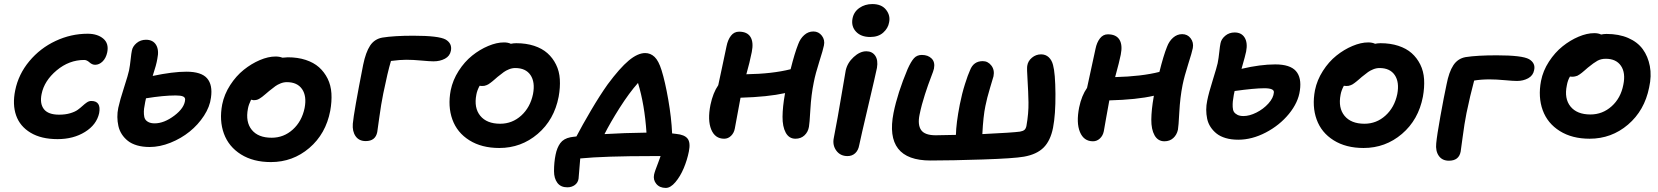

<svg xmlns="http://www.w3.org/2000/svg" viewBox="-20 -734 8214 951"><path d="M265.1 -44.9Q184.1 -44.9 131.3 -76.7Q78.6 -108.4 59.8 -162.4Q41 -216.3 55.2 -286.1Q71.3 -366.2 125.2 -430.9Q179.2 -495.6 255.4 -531.2Q331.5 -566.9 414.1 -566.9Q462.4 -566.9 491.2 -543Q520 -519 511.2 -475.1Q504.9 -445.8 488 -429.4Q471.2 -413.1 451.2 -413.1Q436.5 -413.1 423.3 -425Q410.2 -437 397 -437Q322.3 -437 260.7 -385.5Q199.2 -334 186 -268.1Q176.3 -220.7 197.5 -193.4Q218.8 -166 272.9 -166Q303.7 -166 327.6 -173.1Q351.6 -180.2 365.2 -190.2Q378.9 -200.2 389.4 -210Q399.9 -219.7 410.4 -226.8Q420.9 -233.9 432.1 -233.9Q481.9 -233.9 471.2 -173.8Q458.5 -116.2 401.1 -80.6Q343.8 -44.9 265.1 -44.9Z M721.2 -5.9Q686.5 -5.9 658.9 -13.9Q631.3 -22 613.3 -36.4Q595.2 -50.8 583.3 -69.3Q571.3 -87.9 566.4 -109.9Q561.5 -131.8 561.3 -154.3Q561 -176.8 565.9 -200.2Q573.7 -236.8 594.5 -301Q615.2 -365.2 619.1 -384.8Q624 -409.7 627.2 -440.4Q630.4 -471.2 633.3 -483.9Q637.2 -504.4 656.7 -520.8Q676.3 -537.1 703.1 -537.1Q737.8 -537.1 753.2 -511.5Q768.6 -485.8 759.3 -442.9Q754.9 -414.1 736.3 -357.9Q835.9 -378.9 903.3 -378.9Q977.1 -378.9 1005.6 -346.2Q1034.2 -313.5 1024.9 -250Q1019.5 -205.6 990.5 -160.9Q961.4 -116.2 919.4 -82.3Q877.4 -48.3 824.5 -27.1Q771.5 -5.9 721.2 -5.9ZM699.2 -229Q695.3 -209.5 693.6 -196Q691.9 -182.6 692.9 -167.7Q693.8 -152.8 699 -143.8Q704.1 -134.8 716.1 -128.9Q728 -123 746.1 -123Q792.5 -123 843.3 -161.1Q894 -199.2 897 -240.2Q897.5 -251.5 886.5 -256.3Q875.5 -261.2 850.1 -261.2Q790 -261.2 703.1 -247.1Q702.6 -243.2 700.9 -236.6Q699.2 -230 699.2 -229Z M1321.8 68.8Q1234.4 68.8 1173.6 30.8Q1112.8 -7.3 1089.1 -72Q1065.4 -136.7 1080.6 -216.8Q1090.8 -267.1 1120.1 -312.5Q1149.4 -357.9 1187.3 -388.2Q1225.1 -418.5 1266.8 -436.3Q1308.6 -454.1 1344.7 -454.1Q1364.3 -454.1 1378.9 -448.2Q1396.5 -450.2 1405.8 -450.2Q1454.6 -450.2 1494.1 -437.3Q1533.7 -424.3 1560.1 -400.9Q1586.4 -377.4 1602.8 -344.5Q1619.1 -311.5 1621.6 -271.2Q1624 -231 1615.7 -185.1Q1593.8 -70.8 1512 -1Q1430.2 68.8 1321.8 68.8ZM1208 -195.8Q1195.3 -129.9 1227.1 -90.8Q1258.8 -51.8 1325.7 -51.8Q1385.3 -51.8 1430.2 -92.3Q1475.1 -132.8 1488.8 -199.2Q1500 -257.8 1476.3 -292.5Q1452.6 -327.1 1400.9 -327.1Q1384.8 -327.1 1369.4 -320.8Q1354 -314.5 1344.2 -307.4Q1334.5 -300.3 1313 -283.2Q1307.1 -278.3 1294.9 -267.8Q1282.7 -257.3 1278.3 -254.2Q1273.9 -251 1265.9 -245.8Q1257.8 -240.7 1251 -239.3Q1244.1 -237.8 1235.8 -237.8Q1233.4 -237.8 1223.6 -240.2Q1211.4 -215.3 1208 -195.8Z M1791.5 -35.2Q1758.3 -35.2 1741.5 -59.1Q1724.6 -83 1727.5 -121.1Q1732.4 -176.8 1778.8 -413.1Q1791.5 -475.1 1813.2 -508.1Q1835 -541 1874.5 -547.9Q1932.6 -557.1 2027.3 -557.1Q2153.3 -557.1 2187.5 -538.1Q2220.2 -518.6 2213.4 -482.9Q2208.5 -456.5 2184.1 -443.4Q2159.7 -430.2 2127.4 -430.2Q2108.9 -430.2 2067.1 -434.1Q2025.4 -438 1991.7 -438Q1962.4 -438 1916.5 -432.1Q1899.9 -376.5 1878.4 -271Q1867.7 -218.8 1858.4 -150.1Q1849.1 -81.5 1848.6 -80.1Q1839.8 -35.2 1791.5 -35.2Z M2453.1 -1Q2365.7 -1 2304.9 -39.1Q2244.1 -77.1 2220.7 -142.1Q2197.3 -207 2212.4 -287.1Q2222.7 -337.4 2251.7 -382.8Q2280.8 -428.2 2318.6 -458.5Q2356.4 -488.8 2398.2 -506.3Q2439.9 -523.9 2476.1 -523.9Q2496.6 -523.9 2510.3 -517.1Q2523.4 -520 2537.1 -520Q2585.9 -520 2625.5 -507.1Q2665 -494.1 2691.4 -470.7Q2717.8 -447.3 2734.1 -414.3Q2750.5 -381.3 2752.9 -341.1Q2755.4 -300.8 2747.1 -254.9Q2725.1 -140.6 2643.3 -70.8Q2561.5 -1 2453.1 -1ZM2339.4 -265.1Q2326.7 -199.7 2358.9 -160.4Q2391.1 -121.1 2457.5 -121.1Q2517.1 -121.1 2561.8 -161.6Q2606.4 -202.1 2620.1 -268.1Q2631.3 -327.1 2607.7 -362.1Q2584 -397 2532.2 -397Q2516.1 -397 2500.7 -390.6Q2485.4 -384.3 2475.6 -377.2Q2465.8 -370.1 2444.3 -353Q2439.9 -349.1 2430.9 -341.3Q2421.9 -333.5 2418.5 -330.8Q2415 -328.1 2408.4 -323Q2401.9 -317.9 2398.4 -316.2Q2395 -314.5 2389.4 -312Q2383.8 -309.6 2378.7 -308.8Q2373.5 -308.1 2367.2 -308.1Q2359.4 -308.1 2355.5 -309.1Q2342.8 -285.2 2339.4 -265.1Z M3277.8 196.8Q3247.6 196.8 3231 177Q3214.4 157.2 3219.7 130.9Q3221.7 121.6 3226.8 107.2Q3231.9 92.8 3239.7 72.8Q3247.6 52.7 3252 39.1H3211.9Q2973.1 39.1 2854 50.8Q2846.7 146 2845.7 150.9Q2842.8 170.9 2827.1 182.4Q2811.5 193.8 2790 193.8Q2757.3 193.8 2740.7 171.6Q2724.1 149.4 2724.1 113.8Q2724.1 70.3 2731.9 32.2Q2738.8 -2.4 2755.1 -24.9Q2771.5 -47.4 2805.7 -54.2Q2809.1 -54.7 2818.8 -56.2Q2828.6 -57.6 2835 -58.1Q2863.8 -113.3 2907.5 -187.5Q2951.2 -261.7 2989.7 -315.9Q3049.8 -397 3094.2 -434.1Q3138.7 -471.2 3175.8 -471.2Q3202.1 -471.2 3222.2 -452.1Q3242.2 -433.1 3256.8 -386.2Q3274.4 -330.1 3290 -240.5Q3305.7 -150.9 3309.1 -73.2Q3312 -72.8 3319.1 -72Q3326.2 -71.3 3329.1 -70.8Q3370.6 -66.9 3385.7 -47.4Q3400.9 -27.8 3392.1 16.1Q3383.8 58.1 3366.7 98.9Q3349.6 139.6 3325.4 168.2Q3301.3 196.8 3277.8 196.8ZM3048.8 -199.2Q3002.9 -126.5 2974.1 -69.8Q3070.3 -75.7 3182.1 -77.1Q3172.9 -215.8 3140.1 -323.2Q3096.7 -274.4 3048.8 -199.2Z M3566.9 -46.9Q3521.5 -46.9 3502.7 -92.8Q3483.9 -138.7 3499 -214.8Q3511.7 -274.9 3537.6 -312Q3540 -323.7 3555.9 -397.5Q3571.8 -471.2 3578.6 -504.9Q3585 -537.1 3600.6 -557.1Q3616.2 -577.1 3640.6 -577.1Q3681.2 -577.1 3697.3 -550.8Q3713.4 -524.4 3703.6 -476.1Q3693.4 -424.8 3676.8 -366.2Q3805.2 -368.2 3896 -391.1Q3916 -471.2 3933.6 -515.1Q3943.8 -543 3963.6 -560.5Q3983.4 -578.1 4008.8 -578.1Q4034.7 -578.1 4050.8 -557.1Q4066.9 -536.1 4061 -508.8Q4057.1 -488.3 4038.1 -428.7Q4019 -369.1 4010.7 -326.2Q3998 -264.6 3993.9 -192.1Q3989.7 -119.6 3986.8 -106Q3982.4 -80.1 3964.6 -63.5Q3946.8 -46.9 3919.9 -46.9Q3888.2 -46.9 3871.8 -76.9Q3855.5 -106.9 3856 -156Q3856.4 -205.1 3867.7 -268.1Q3867.7 -268.6 3868.2 -270.3Q3868.7 -272 3868.7 -272.9Q3782.7 -253.9 3647.9 -250Q3645 -234.9 3619.6 -97.2Q3615.7 -75.7 3601.1 -61.3Q3586.4 -46.9 3566.9 -46.9Z M4290 -550.8Q4244.6 -550.8 4220 -577.1Q4195.3 -603.5 4202.6 -642.1Q4209 -675.3 4236.6 -694.6Q4264.2 -713.9 4300.8 -713.9Q4346.7 -713.9 4368.9 -685.5Q4391.1 -657.2 4383.8 -623Q4378.9 -594.2 4354.7 -572.5Q4330.6 -550.8 4290 -550.8ZM4177.7 39.1Q4142.1 39.1 4122.3 12Q4102.5 -15.1 4109.9 -50.8Q4130.4 -156.2 4146.5 -254.2Q4162.6 -352.1 4168.9 -384.8Q4177.2 -422.9 4208.3 -451.4Q4239.3 -480 4271 -480Q4299.8 -480 4314.9 -458.3Q4330.1 -436.5 4323.7 -397.9Q4316.9 -364.3 4280.3 -209Q4243.7 -53.7 4235.8 -15.1Q4231.4 10.3 4216.1 24.7Q4200.7 39.1 4177.7 39.1Z M4588.9 61Q4359.4 61 4405.8 -174.8Q4425.8 -273.9 4475.6 -392.1Q4492.2 -429.2 4507.1 -445.6Q4522 -461.9 4545.9 -461.9Q4576.7 -461.9 4594.5 -444.1Q4612.3 -426.3 4606 -394Q4604 -383.8 4590.8 -350.1Q4577.6 -316.4 4561.3 -266.1Q4544.9 -215.8 4534.7 -166Q4524.4 -115.7 4542.5 -89.8Q4560.5 -64 4614.7 -64Q4634.8 -64 4714.8 -65.9Q4715.8 -122.6 4733.9 -215.8Q4744.6 -270 4759.5 -317.1Q4774.4 -364.3 4784.7 -386.2Q4801.8 -431.2 4847.7 -431.2Q4873.5 -431.2 4890.4 -409.2Q4907.2 -387.2 4900.9 -356Q4899.9 -351.6 4884 -299.3Q4868.2 -247.1 4860.8 -209Q4850.1 -158.7 4845.7 -69.8Q4996.6 -77.1 5031.7 -82Q5046.4 -84.5 5053.7 -90.3Q5061 -96.2 5064 -109.9Q5075.2 -173.3 5074.2 -227.1Q5073.2 -280.8 5069.6 -337.4Q5065.9 -394 5067.9 -407.2Q5071.3 -431.6 5091.3 -448.2Q5111.3 -464.8 5136.7 -464.8Q5159.2 -464.8 5174.6 -450.4Q5189.9 -436 5195.8 -412.1Q5207 -371.6 5207.8 -269Q5208.5 -166.5 5195.8 -101.1Q5183.1 -37.1 5149.2 -3.2Q5115.2 30.8 5051.8 42Q5002.4 50.8 4847.7 55.9Q4692.9 61 4588.9 61Z M5393.6 -34.2Q5348.1 -34.2 5329.1 -80.1Q5310.1 -126 5325.2 -202.1Q5337.4 -260.7 5364.3 -298.8Q5376.5 -352.5 5406.2 -492.2Q5412.6 -523.9 5428.2 -543.9Q5443.8 -564 5467.3 -564Q5508.3 -564 5524.7 -537.6Q5541 -511.2 5531.2 -462.9Q5524.9 -430.2 5503.4 -352.1Q5634.8 -355.5 5722.7 -377.9Q5743.2 -460 5760.3 -502Q5770.5 -529.8 5790.5 -547.4Q5810.5 -564.9 5835.4 -564.9Q5861.8 -564.9 5877.4 -544.4Q5893.1 -523.9 5888.2 -496.1Q5884.3 -475.6 5865.2 -415.8Q5846.2 -356 5837.4 -313Q5825.2 -251.5 5821.3 -179Q5817.4 -106.4 5814.5 -91.8Q5809.1 -66.4 5791.5 -50.3Q5773.9 -34.2 5747.6 -34.2Q5715.3 -34.2 5698.7 -63.7Q5682.1 -93.3 5682.6 -142.1Q5683.1 -190.9 5694.3 -253.9Q5695.3 -255.9 5695.3 -259.8Q5610.4 -240.2 5474.6 -236.8Q5468.3 -204.1 5459 -150.6Q5449.7 -97.2 5447.3 -84Q5442.9 -62 5428 -48.1Q5413.1 -34.2 5393.6 -34.2Z M6113.3 -42Q6078.6 -42 6051.3 -50Q6023.9 -58.1 6006.1 -72.3Q5988.3 -86.4 5976.1 -105Q5963.9 -123.5 5959.2 -145.8Q5954.6 -168 5954.6 -190.4Q5954.6 -212.9 5959.5 -235.8Q5966.8 -272.9 5987.1 -337.6Q6007.3 -402.3 6011.2 -420.9Q6016.1 -445.8 6019.3 -476.6Q6022.5 -507.3 6025.4 -520Q6029.3 -540.5 6048.8 -556.9Q6068.4 -573.2 6095.2 -573.2Q6129.4 -573.2 6145 -547.6Q6160.6 -522 6152.3 -479Q6148.9 -460.9 6129.4 -393.1Q6222.7 -415 6296.4 -415Q6369.6 -415 6398.7 -382.3Q6427.7 -349.6 6418.5 -286.1Q6410.6 -226.6 6364.3 -169.9Q6317.9 -113.3 6249.5 -77.6Q6181.2 -42 6113.3 -42ZM6091.3 -265.1Q6087.9 -244.6 6086.4 -232.2Q6085 -219.7 6085.7 -204.1Q6086.4 -188.5 6091.8 -179.9Q6097.2 -171.4 6108.9 -165.3Q6120.6 -159.2 6139.2 -159.2Q6168.5 -159.2 6202.9 -176.3Q6237.3 -193.4 6262.5 -221.2Q6287.6 -249 6289.6 -275.9Q6292.5 -296.9 6242.2 -296.9Q6193.4 -296.9 6095.2 -283.2Q6094.7 -279.3 6093 -272.7Q6091.3 -266.1 6091.3 -265.1Z M6733.9 -1Q6646.5 -1 6585.7 -39.1Q6524.9 -77.1 6501.5 -142.1Q6478 -207 6493.2 -287.1Q6503.4 -337.4 6532.5 -382.8Q6561.5 -428.2 6599.4 -458.5Q6637.2 -488.8 6679 -506.3Q6720.7 -523.9 6756.8 -523.9Q6777.3 -523.9 6791 -517.1Q6804.2 -520 6817.9 -520Q6866.7 -520 6906.2 -507.1Q6945.8 -494.1 6972.2 -470.7Q6998.5 -447.3 7014.9 -414.3Q7031.2 -381.3 7033.7 -341.1Q7036.1 -300.8 7027.8 -254.9Q7005.9 -140.6 6924.1 -70.8Q6842.3 -1 6733.9 -1ZM6620.1 -265.1Q6607.4 -199.7 6639.6 -160.4Q6671.9 -121.1 6738.3 -121.1Q6797.9 -121.1 6842.5 -161.6Q6887.2 -202.1 6900.9 -268.1Q6912.1 -327.1 6888.4 -362.1Q6864.7 -397 6813 -397Q6796.9 -397 6781.5 -390.6Q6766.1 -384.3 6756.3 -377.2Q6746.6 -370.1 6725.1 -353Q6720.7 -349.1 6711.7 -341.3Q6702.6 -333.5 6699.2 -330.8Q6695.8 -328.1 6689.2 -323Q6682.6 -317.9 6679.2 -316.2Q6675.8 -314.5 6670.2 -312Q6664.6 -309.6 6659.4 -308.8Q6654.3 -308.1 6647.9 -308.1Q6640.1 -308.1 6636.2 -309.1Q6623.5 -285.2 6620.1 -265.1Z M7156.7 62Q7123.5 62 7106.7 38.1Q7089.8 14.2 7093.8 -23.9Q7097.2 -62 7114.5 -158.4Q7131.8 -254.9 7145 -315.9Q7156.7 -377.4 7178.7 -410.9Q7200.7 -444.3 7239.7 -451.2Q7296.4 -460 7394 -460Q7519.5 -460 7553.7 -440.9Q7586.9 -420.9 7578.6 -386.2Q7573.7 -359.9 7549.3 -346.4Q7524.9 -333 7493.7 -333Q7475.1 -333 7432.9 -336.9Q7390.6 -340.8 7357.9 -340.8Q7315.9 -340.8 7281.7 -335Q7261.7 -260.7 7243.7 -173.8Q7233.4 -122.1 7224.6 -54.4Q7215.8 13.2 7214.8 17.1Q7206.1 62 7156.7 62Z M7853.5 -46.9Q7766.6 -46.9 7705.8 -85Q7645 -123 7621.3 -188Q7597.7 -252.9 7612.8 -333Q7622.6 -383.3 7652.1 -428.7Q7681.6 -474.1 7719.5 -504.4Q7757.3 -534.7 7798.8 -552.2Q7840.3 -569.8 7876.5 -569.8Q7897 -569.8 7910.6 -563Q7923.8 -565.9 7937.5 -565.9Q7998.5 -565.9 8044.7 -545.9Q8090.8 -525.9 8116.7 -490.5Q8142.6 -455.1 8151.9 -406.5Q8161.1 -357.9 8148.4 -300.8Q8125.5 -186.5 8043.7 -116.7Q7961.9 -46.9 7853.5 -46.9ZM7740.7 -311Q7727.1 -245.6 7759 -206.3Q7791 -167 7857.4 -167Q7917.5 -167 7962.6 -207.5Q8007.8 -248 8020.5 -314Q8032.7 -373 8008.8 -408Q7984.9 -442.9 7933.6 -442.9Q7910.2 -442.9 7892.3 -433.1Q7874.5 -423.3 7844.7 -398.9Q7839.8 -394.5 7829.3 -385.5Q7818.8 -376.5 7815.4 -373.8Q7812 -371.1 7804.4 -365.7Q7796.9 -360.4 7792.5 -358.6Q7788.1 -356.9 7781.5 -355.5Q7774.9 -354 7767.6 -354Q7759.3 -354 7756.3 -355Q7745.1 -336.4 7740.7 -311Z"/></svg>

Font: Shantell Sans Bouncy
Style: Italic
Weight: 600
Italic angle: -11.31°
Designer: Stephen Nixon, Anya Danilova, Shantell Martin
Foundry: Arrow Type
Version: Version 1.006;[9816181b4]